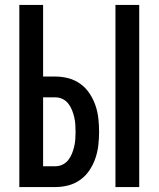

<svg xmlns="http://www.w3.org/2000/svg" viewBox="-20 -755 640 775"><path d="M446 0V-735H542V0ZM58 0V-735H154V-446H204Q231 -446 257 -439Q283 -432 305 -416Q327 -400 342 -377Q357 -354 365.5 -329Q374 -304 377 -277Q380 -250 380 -223Q380 -196 377 -169.5Q374 -143 365.5 -117.5Q357 -92 342 -69Q327 -46 305 -30Q283 -14 257 -7Q231 0 204 0ZM204 -84Q219 -84 232.5 -90.5Q246 -97 255.5 -109Q265 -121 270.5 -135Q276 -149 279.5 -163.5Q283 -178 284 -193Q285 -208 285 -223Q285 -238 284 -253Q283 -268 279.5 -282.5Q276 -297 270.5 -311Q265 -325 255.5 -337Q246 -349 232.5 -355.5Q219 -362 204 -362H154V-84Z"/></svg>

Font: Iosevka Custom Medium Extended
Style: Regular
Weight: 500
Width: 7
Monospace: yes
Designer: Belleve Invis
Foundry: Belleve Invis
Version: Version 11.2.4; ttfautohint (v1.8.4)